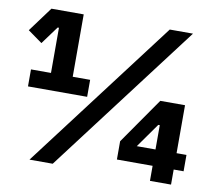

<svg xmlns="http://www.w3.org/2000/svg" viewBox="-77 -789 992 879"><g transform="rotate(10 418.5 -349.0)"><path d="M49 -329V-408H142V-618H136L75 -535L8 -583L93 -698H243V-408H324V-329ZM114 0 643 -698H751L222 0ZM674 0V-70H508V-155L657 -369H772V-146H818V-70H772V0ZM674 -259H667L587 -146H674Z"/></g></svg>

Font: IBM Plex Sans Hebrew
Style: Bold
Weight: 700
Designer: Mike Abbink, Paul van der Laan, Pieter van Rosmalen, Yanek Iontef
Foundry: Bold Monday
Version: Version 1.2